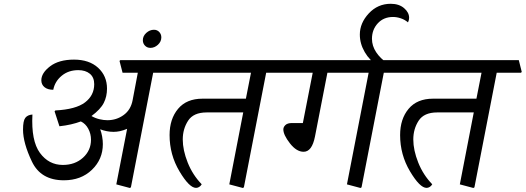

<svg xmlns="http://www.w3.org/2000/svg" viewBox="-20 -959 2707 989"><path d="M192.9 -545.4Q192.9 -583 238 -617.4Q283.2 -651.9 361.3 -651.9Q439.5 -651.9 485.4 -609.9Q531.2 -567.9 531.2 -502.4Q531.2 -461.9 514.6 -429Q498 -396 451.2 -361.3Q470.7 -350.1 492.2 -345Q513.7 -339.8 533.2 -339.8Q580.1 -339.8 616.9 -366.5Q653.8 -393.1 663.1 -442.9L689.9 -584.5H611.3L595.7 -645L599.6 -649.4H883.3L898.4 -588.9L895 -584.5H769L654.3 5.9L648.9 9.3L579.1 -9.3L634.8 -295.4Q615.2 -287.1 598.1 -283.4Q581.1 -279.8 564.5 -279.8Q547.9 -279.8 530.3 -283.2Q512.7 -286.6 496.1 -293Q502.4 -276.4 506.1 -256.1Q509.8 -235.8 509.8 -216.8Q509.8 -138.7 453.6 -84.5Q397.5 -30.3 309.1 -30.3Q190.4 -30.3 144.5 -126.5Q98.6 -222.7 98.6 -291.5Q98.6 -336.9 110.4 -352.1Q122.1 -367.2 147 -369.1Q140.1 -233.9 185.5 -171.6Q231 -109.4 303.7 -109.4Q366.2 -109.4 407.5 -146.7Q448.7 -184.1 448.7 -239.3Q448.7 -269.5 434.8 -295.7Q420.9 -321.8 396.5 -333.5Q373 -324.7 345.5 -318.4Q317.9 -312 286.1 -308.6L261.2 -385.3L265.1 -390.1Q370.6 -395.5 418 -431.6Q465.3 -467.8 465.3 -525.4Q465.3 -560.5 442.9 -579.1Q420.4 -597.7 383.3 -597.7Q332.5 -597.7 297.6 -568.6Q262.7 -539.6 254.4 -496.6Q225.6 -496.6 209.2 -510Q192.9 -523.4 192.9 -545.4Z M715.8 -752Q715.8 -773.4 733.6 -789.6Q751.5 -805.7 772.9 -805.7Q789.6 -805.7 800.3 -794.2Q811 -782.7 811 -766.6Q811 -744.6 793.5 -728.5Q775.9 -712.4 754.9 -712.4Q737.8 -712.4 726.8 -723.9Q715.8 -735.4 715.8 -752Z M1351.1 -584.5 1236.3 5.9 1231 9.3 1161.1 -9.3 1232.9 -379.9H1044.4Q976.6 -379.9 949 -337.4Q921.4 -294.9 921.4 -240.7Q921.4 -185.5 946.8 -121.8Q972.2 -58.1 1019 -9.8Q1013.7 -0.5 1005.6 4.2Q997.6 8.8 989.7 8.8Q955.1 8.8 904.3 -76.7Q853.5 -162.1 853.5 -263.2Q853.5 -346.2 897.2 -398.4Q940.9 -450.7 1022.9 -450.7H1246.6L1272.9 -584.5H870.6L855 -645L858.9 -649.4H1464.8L1480 -588.9L1476.6 -584.5Z M1957 -584.5 1842.3 5.9 1836.9 9.3 1767.1 -9.3 1878.9 -584.5H1666.5L1602.5 -255.9Q1594.7 -216.3 1580.1 -196.8Q1565.4 -177.2 1543.9 -177.2Q1507.3 -177.2 1473.4 -220.7Q1439.5 -264.2 1439.5 -292.5Q1439.5 -304.7 1450.2 -314.9Q1460.9 -325.2 1483.9 -325.2H1540L1590.8 -584.5H1452.1L1436.5 -645L1440.4 -649.4H2070.8L2085.9 -588.9L2082.5 -584.5Z M1833.5 -780.8Q1833.5 -840.3 1879.6 -889.9Q1925.8 -939.5 1992.7 -939.5Q2035.2 -939.5 2061.3 -917.2Q2087.4 -895 2087.4 -867.2Q2087.4 -864.3 2086.4 -858.2Q2085.4 -852.1 2081.5 -843.8Q2064.9 -857.9 2044.4 -864.7Q2023.9 -871.6 2004.4 -871.6Q1956.1 -871.6 1926 -838.9Q1896 -806.2 1896 -759.3Q1896 -722.7 1917.5 -690.2Q1939 -657.7 1976.1 -632.8L1925.3 -622.1Q1884.3 -647 1858.9 -690.4Q1833.5 -733.9 1833.5 -780.8Z M2538.6 -584.5 2423.8 5.9 2418.5 9.3 2348.6 -9.3 2420.4 -379.9H2231.9Q2164.1 -379.9 2136.5 -337.4Q2108.9 -294.9 2108.9 -240.7Q2108.9 -185.5 2134.3 -121.8Q2159.7 -58.1 2206.5 -9.8Q2201.2 -0.5 2193.1 4.2Q2185.1 8.8 2177.2 8.8Q2142.6 8.8 2091.8 -76.7Q2041 -162.1 2041 -263.2Q2041 -346.2 2084.7 -398.4Q2128.4 -450.7 2210.4 -450.7H2434.1L2460.4 -584.5H2058.1L2042.5 -645L2046.4 -649.4H2652.3L2667.5 -588.9L2664.1 -584.5Z"/></svg>

Font: Sitara
Style: Italic
Weight: 400
Italic angle: -11°
Designer: Neelakash Kshetrimayum
Foundry: Neelakash Kshetrimayum
Version: Version 1.000;PS Version 1.000;PS 1.0;hotconv 1.;hotconv 1.0